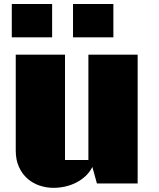

<svg xmlns="http://www.w3.org/2000/svg" viewBox="-20 -904 782 946"><path d="M658.2 -634.8V0H457.5L435.1 -81.5Q422.4 -56.2 401.9 -36.9Q381.3 -17.6 356 -4.6Q330.6 8.3 301.8 14.9Q272.9 21.5 243.2 21.5Q208.5 21.5 175 10.3Q141.6 -1 115.5 -23.7Q89.4 -46.4 73.5 -81.1Q57.6 -115.7 57.6 -162.1V-634.8H300.3V-115.7H415.5V-634.8ZM236.8 -884.3V-720.2H38.1V-884.3ZM538.6 -884.3V-720.2H339.8V-884.3Z"/></svg>

Font: Coda Caption ExtraBold
Style: Regular
Weight: 800
Designer: vernon adams
Foundry: vernon adams
Version: Version 1.002